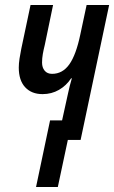

<svg xmlns="http://www.w3.org/2000/svg" viewBox="-20 -559 457 767"><path d="M124 188 180 -78H228L252 -187Q258 -216 267 -246H264Q245 -217 215.5 -200Q186 -183 150 -183Q106 -183 80.5 -210.5Q55 -238 55 -289Q55 -305 58 -325Q61 -345 65 -364L102 -539H192L159 -380Q154 -360 151 -343Q148 -326 148 -309Q148 -289 158.5 -276.5Q169 -264 188 -264Q230 -264 257 -302Q284 -340 301 -422L326 -539H416L302 0H251L211 188Z"/></svg>

Font: Noto Sans ExtraCondensed Medium
Style: Italic
Weight: 500
Width: 2
Italic angle: -12°
Designer: Monotype Design Team
Foundry: Monotype Imaging Inc.
Version: Version 2.013; ttfautohint (v1.8.4.7-5d5b)